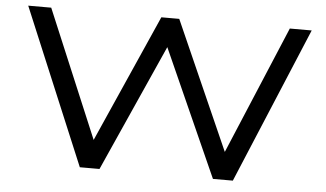

<svg xmlns="http://www.w3.org/2000/svg" viewBox="-50 -785 1470 865"><g transform="rotate(5 685.0 -352.5)"><path d="M339 0 44 -705H148L403 -98H377L646 -705H727L996 -98H972L1227 -705H1326L1031 0H941L678 -588H691L428 0Z"/></g></svg>

Font: Nunito Sans 10pt Expanded
Style: Regular
Weight: 400
Width: 7
Designer: Vernon Adams
Foundry: Vernon Adams
Version: Version 3.101;gftools[0.9.27]